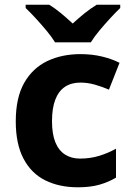

<svg xmlns="http://www.w3.org/2000/svg" viewBox="-20 -786 556 816"><path d="M311 10Q232 10 172.5 -19.5Q113 -49 80 -111.5Q47 -174 47 -270Q47 -371 83 -434Q119 -497 181 -526.5Q243 -556 322 -556Q370 -556 412.5 -546Q455 -536 488 -519L443 -405Q413 -418 382.5 -426.5Q352 -435 322 -435Q283 -435 256 -417Q229 -399 215 -362.5Q201 -326 201 -271Q201 -217 215 -182Q229 -147 256 -129.5Q283 -112 320 -112Q363 -112 401 -123.5Q439 -135 473 -154V-31Q441 -12 402.5 -1Q364 10 311 10ZM214 -606Q200 -629 177.5 -656Q155 -683 131.5 -708.5Q108 -734 89 -752V-766H189Q215 -750 239 -730Q263 -710 289 -686Q315 -710 340 -730Q365 -750 391 -766H491V-752Q473 -735 449 -709Q425 -683 402.5 -656Q380 -629 366 -606Z"/></svg>

Font: Noto Sans Lao UI
Style: Regular
Weight: 400
Designer: Monotype Design Team
Foundry: Monotype Imaging Inc.
Version: Version 2.000